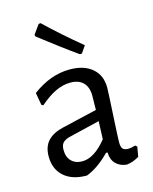

<svg xmlns="http://www.w3.org/2000/svg" viewBox="-108 -769 677 849"><g transform="rotate(-15 231.0 -345.0)"><path d="M371 -346Q371 -329 365 -223Q359 -117 359 -99Q359 -77 366 -68.5Q373 -60 390 -60Q405 -60 424 -66L432 -59L424 -14Q395 3 367 6Q336 3 317.5 -16Q299 -35 298 -68H291Q237 -13 184 7Q117 7 79.5 -26.5Q42 -60 42 -118Q42 -162 65.5 -188Q89 -214 135 -225L297 -263L298 -328Q298 -367 277.5 -388Q257 -409 219 -409Q185 -409 151 -393Q117 -377 78 -343L70 -347L60 -404Q143 -466 231 -466Q296 -466 333.5 -434Q371 -402 371 -346ZM151 -177Q131 -171 122 -160.5Q113 -150 113 -129Q113 -96 131.5 -77.5Q150 -59 181 -59Q236 -59 293 -130L296 -212ZM324 -552 302 -520 293 -519Q222 -569 123 -646L121 -654L151 -696L160 -697Q234 -626 324 -552Z"/></g></svg>

Font: Alegreya Sans
Style: Regular
Weight: 400
Designer: Juan Pablo del Peral
Foundry: Huerta Tipografica
Version: Version 2.008; ttfautohint (v1.6)